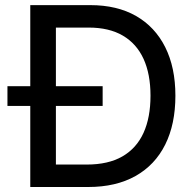

<svg xmlns="http://www.w3.org/2000/svg" viewBox="-20 -748 779 768"><path d="M333 0H155.3V-89.8H327.1Q413.1 -89.8 469.5 -122.3Q525.9 -154.8 554 -216.3Q582 -277.8 582 -365.2Q582 -451.7 554.2 -512.5Q526.4 -573.2 471.4 -605.5Q416.5 -637.7 334.5 -637.7H151.4V-727.5H341.3Q448.2 -727.5 524.2 -684.1Q600.1 -640.6 640.9 -559.3Q681.6 -478 681.6 -365.2Q681.6 -251.5 640.9 -169.7Q600.1 -87.9 522 -43.9Q443.8 0 333 0ZM203.6 -727.5V0H101.1V-727.5ZM9.8 -324.2V-403.3H390.6V-324.2Z"/></svg>

Font: Inter Cardless
Style: Regular
Weight: 400
Designer: Rasmus Andersson
Foundry: rsms
Version: Version 4.001;git-9221beed3